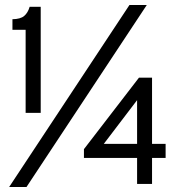

<svg xmlns="http://www.w3.org/2000/svg" viewBox="-20 -732 715 764"><path d="M82 -283V-613.5H29.5V-655.5Q61.5 -656 76.2 -668.5Q91 -681 98 -705H142V-283ZM16.5 12 495 -712H564L85.5 12ZM525.5 0V-103.5H314V-138.5L533 -423H585V-159.5H639V-103.5H585V0ZM393 -159.5H525.5V-333.5Z"/></svg>

Font: Overpass Light
Style: Regular
Weight: 300
Designer: Delve Withrington, Dave Bailey, Thomas Jockin
Foundry: Delve Fonts LLC
Version: Version 4.000; ttfautohint (v1.8.3)